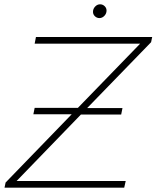

<svg xmlns="http://www.w3.org/2000/svg" viewBox="-20 -872 727 892"><path d="M682 -676 385 -370H549L543 -340H356L57 -31H564L557 0H1L6 -24L313 -341H135L141 -371H342L631 -669H141L147 -700H687ZM412 -817Q412 -831 422 -841.5Q432 -852 445 -852Q457 -852 466 -843.5Q475 -835 475 -823Q475 -809 465 -798.5Q455 -788 442 -788Q430 -788 421 -796.5Q412 -805 412 -817Z"/></svg>

Font: Montserrat Alternates ExLight
Style: Italic
Weight: 275
Italic angle: -11.3°
Designer: Julieta Ulanovsky
Foundry: Julieta Ulanovsky
Version: Version 7.200